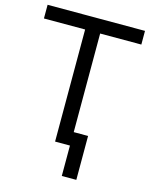

<svg xmlns="http://www.w3.org/2000/svg" viewBox="-130 -802 833 1060"><g transform="rotate(15 286.0 -272.5)"><path d="M7.8 -640.6V-718.8H564.5V-640.6H329.1V0H243.2V-640.6ZM411.1 -77.1V173.8H328.1V-77.1Z"/></g></svg>

Font: Inter Display V
Style: Regular
Weight: 400
Designer: Rasmus Andersson
Foundry: rsms
Version: Version 3.015;git-src